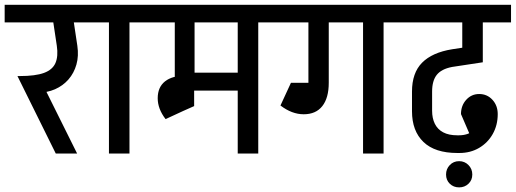

<svg xmlns="http://www.w3.org/2000/svg" viewBox="-45 -658 2210 823"><path d="M75.2 -260.5 39.8 -332Q107 -332 143.6 -345.5Q180.2 -359 192.8 -388Q205.2 -417 198.5 -462H286.5Q293 -418 282.6 -381.4Q272.2 -344.8 248.6 -317.6Q225 -290.5 190.9 -275.5Q156.8 -260.5 114.8 -260.5ZM194 0 29.8 -332 120.5 -331.8 285.5 0ZM198.5 -462 177.8 -600H265.8L286.5 -462ZM-25 -562V-637.5H375.5V-562Z M422 0V-626.2H510V0ZM326 -562V-637.5H606.2V-562Z M556 -562V-637.5H939.2V-562ZM704.2 -302.2V-630H789V-302.2ZM734.5 -179.8V-319.8H787.2V-203.2ZM739.5 -269.5V-346.5H993V-269.5ZM631 -236.8Q631 -284.2 662.2 -309.1Q693.5 -334 752.5 -334V-279.8Q727.8 -279.8 715.4 -268.2Q703 -256.8 703 -236.8ZM664.8 -147.5Q631 -191.2 631 -236.8H703Q703 -215.5 730 -181.2ZM664.8 -147.5 685 -293.5H752.5V-188ZM974 0V-626.2H1062V0ZM878 -562V-637.5H1158.2V-562Z M1108 -562V-637.5H1455.2V-562ZM1277 -302.2V-630H1364.2V-302.2ZM1256.8 -168.2V-248.2Q1279.8 -248.2 1292.2 -262.4Q1304.8 -276.5 1304.8 -303.2H1364.2Q1364.2 -238.2 1336.6 -203.2Q1309 -168.2 1256.8 -168.2ZM1157.2 -205.8 1194.8 -278.2Q1233.2 -248.2 1256.8 -248.2V-168.2Q1206.2 -168.2 1157.2 -205.8ZM1157.2 -205.8 1202.2 -303.2H1319.8V-228.2ZM1511.2 0V-626.2H1599.2V0ZM1415.2 -562V-637.5H1695.5V-562Z M1646 -562V-637.5H2145.5V-562ZM1913.5 -2.2V-78H1922L1924.5 -2.2ZM1924.5 -2.2 1922 -78Q1966 -78 1991.2 -104.8Q2016.5 -131.5 2016.5 -171.5L2088.5 -169Q2088.5 -121.5 2067.1 -83.6Q2045.8 -45.8 2008.6 -24Q1971.5 -2.2 1924.5 -2.2ZM1971 -76 1931 -169Q1931 -205.5 1953.4 -230.2Q1975.8 -255 2009 -255Q2043.2 -255 2065.9 -230.2Q2088.5 -205.5 2088.5 -169Q2088.5 -143 2073.1 -121.5Q2057.8 -100 2031.4 -88Q2005 -76 1971 -76ZM1915.5 -2.2Q1819.2 -2.2 1770.1 -49.5Q1721 -96.8 1721 -181L1807.2 -183.5Q1807.2 -151 1819 -127.2Q1830.8 -103.5 1854.6 -90.8Q1878.5 -78 1915.5 -78ZM1721 -180V-266.5H1807.2V-182.5ZM1721 -265.5Q1721 -345.5 1764.2 -389.2Q1807.5 -433 1892.8 -446.8V-371Q1847 -362.2 1827.1 -337Q1807.2 -311.8 1807.2 -265.5ZM1892.8 -371V-446.8L2024.5 -466.8V-391ZM1936.5 -439.5V-630H2024.5V-439.5Z M1923 145.2Q1899 145.2 1883 129.6Q1867 114 1867 90Q1867 66.2 1883 49.5Q1899 32.8 1923 32.8Q1946.8 32.8 1963.1 49.5Q1979.5 66.2 1979.5 90Q1979.5 114 1963.1 129.6Q1946.8 145.2 1923 145.2Z"/></svg>

Font: Akshar Light
Style: Regular
Weight: 300
Designer: Tall Chai
Foundry: Tall Chai
Version: Version 1.100